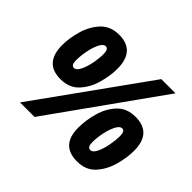

<svg xmlns="http://www.w3.org/2000/svg" viewBox="-163 -947 1178 1178"><g transform="rotate(45 426.5 -357.5)"><path d="M198 -276Q275 -276 319.5 -325Q364 -374 382.5 -442Q401 -510 401 -567Q401 -724 262 -724Q186 -724 141.5 -676Q97 -628 77.5 -560Q58 -492 58 -433Q58 -276 198 -276ZM124 0H250L759 -714H636ZM208 -383Q184 -383 184 -427Q184 -467 193 -511Q202 -555 217.5 -585.5Q233 -616 252 -616Q277 -616 277 -573Q277 -536 268.5 -491.5Q260 -447 244 -415Q228 -383 208 -383ZM627 9Q703 9 747 -39.5Q791 -88 810 -157Q829 -226 829 -285Q829 -439 688 -439Q614 -439 569.5 -392.5Q525 -346 505.5 -277Q486 -208 486 -143Q486 9 627 9ZM635 -98Q610 -98 610 -142Q610 -182 619.5 -226Q629 -270 645 -300.5Q661 -331 680 -331Q704 -331 704 -288Q704 -251 695.5 -206.5Q687 -162 671.5 -130Q656 -98 635 -98Z"/></g></svg>

Font: Noto Sans Display Extra
Style: Italic
Weight: 800
Italic angle: -12°
Designer: Monotype Design Team
Foundry: Monotype Imaging Inc.
Version: Version 1.900